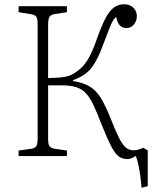

<svg xmlns="http://www.w3.org/2000/svg" viewBox="-20 -730 716 898"><path d="M642 148Q640 122 636.5 95.5Q633 69 628 44Q623 19 615 -1Q608 4 598 9Q588 14 576 14Q553 14 535.5 1.5Q518 -11 499 -48Q480 -85 451 -158Q432 -208 416 -241Q400 -274 381.5 -294Q363 -314 336 -322.5Q309 -331 267 -331H205V-81Q205 -56 211.5 -46.5Q218 -37 237 -34L293 -26V0H67V-26L125 -34Q144 -37 150 -47Q156 -57 156 -85V-617Q156 -643 149.5 -652Q143 -661 123 -664L67 -673V-701H293V-673L235 -664Q217 -661 211 -650.5Q205 -640 205 -613V-365Q244 -366 265 -368Q286 -370 299.5 -374.5Q313 -379 325 -386Q346 -399 363 -415.5Q380 -432 396.5 -461.5Q413 -491 431 -542Q452 -602 470.5 -639Q489 -676 510 -693Q531 -710 562 -710Q579 -710 592 -702.5Q605 -695 612.5 -682.5Q620 -670 620 -654Q620 -639 613.5 -626.5Q607 -614 596.5 -606.5Q586 -599 572 -599Q552 -599 540.5 -611Q529 -623 523 -651Q515 -645 507.5 -632Q500 -619 489.5 -591.5Q479 -564 460 -515Q437 -451 408 -413Q379 -375 321 -355V-351Q367 -344 397 -327Q427 -310 449.5 -275Q472 -240 497 -177Q520 -118 536.5 -85.5Q553 -53 568.5 -40Q584 -27 605 -27Q617 -27 628.5 -30.5Q640 -34 650 -39L671 -27V141Z"/></svg>

Font: Literata ExtraLight
Style: Regular
Weight: 250
Designer: Latin by Veronika Burian and Jose Scaglione. Greek by Irene Vlachou. Cyrillic by Vera Evstafieva.
Foundry: TypeTogether
Version: Version 3.103;gftools[0.9.29]